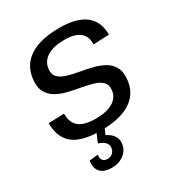

<svg xmlns="http://www.w3.org/2000/svg" viewBox="-178 -661 896 971"><g transform="rotate(-30 270.5 -175.0)"><path d="M236 7.2Q128.2 7.2 77.6 -32.7Q26.9 -72.7 26.7 -157.4L118.2 -160.7Q117.5 -108.2 148.1 -83Q178.7 -57.9 244.6 -57.9Q307.3 -57.9 344.3 -79Q381.3 -100.1 386.7 -139Q391.4 -171.4 374.8 -188.9Q358.3 -206.5 327.8 -215.7Q297.4 -225 260.9 -231.3Q224.3 -237.7 187.9 -246.3Q151.4 -255 122.5 -271.8Q93.7 -288.6 78.5 -318.1Q63.4 -347.5 70.4 -396.7Q81.5 -470.9 143.3 -509.5Q205.1 -548.1 314.6 -548.1Q414.1 -548.1 464.4 -509Q514.8 -469.8 514.7 -393.2L422 -389Q425 -435.3 395.6 -459.1Q366.2 -483 306.3 -483Q243.2 -483 206.6 -461.1Q170 -439.2 163.8 -398.5Q159.1 -366.1 175.6 -348.2Q192.1 -330.3 222.6 -320.9Q253 -311.6 289.6 -305.3Q326.1 -298.9 362.5 -290.2Q398.9 -281.5 427.8 -265Q456.8 -248.6 471.9 -219.1Q487.1 -189.6 480.1 -140.5Q469.6 -68.1 407.7 -30.4Q345.8 7.2 236 7.2ZM191.7 197.9Q147.2 197.9 126.1 175.3Q105.1 152.8 111.4 110.1L162 104.3Q159.1 125.6 167.7 136.8Q176.3 148 194.8 148Q213.2 148 225.3 137Q237.5 126 239.5 107.8Q241.5 90.8 229.5 77.6Q217.6 64.4 191 55.7L213.5 2.7H261.1L245.3 38.7Q273.2 51.2 286.9 72.5Q300.6 93.8 296.4 118Q292.1 153.5 262.7 175.7Q233.3 197.9 191.7 197.9Z"/></g></svg>

Font: Pathway Extreme 8pt Thin
Style: Italic
Weight: 100
Italic angle: -8°
Designer: Eduardo Rodriguez Tunni
Foundry: Eduardo Rodriguez Tunni
Version: Version 1.000